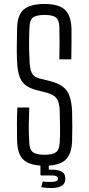

<svg xmlns="http://www.w3.org/2000/svg" viewBox="-20 -826 447 964"><path d="M205 6Q132 6 100 -22Q68 -50 66 -116Q65 -163 65 -200.5Q65 -238 67 -286H127Q125 -240 124.5 -198Q124 -156 127 -111Q128 -75 145 -62Q162 -49 204 -49Q245 -49 261.5 -62Q278 -75 280 -111Q282 -145 281.5 -188Q281 -231 280 -266Q279 -311 264.5 -331.5Q250 -352 213 -361L166 -373Q109 -387 88 -421Q67 -455 65 -530Q64 -565 64.5 -604.5Q65 -644 66 -685Q67 -750 99 -778Q131 -806 204 -806Q274 -806 305 -778Q336 -750 339 -684Q339 -650 339 -611Q339 -572 338 -528H278Q279 -576 279 -614.5Q279 -653 278 -689Q277 -725 261 -738Q245 -751 204 -751Q162 -751 145.5 -738Q129 -725 128 -689Q126 -648 126 -610Q126 -572 128 -530Q129 -481 139.5 -460Q150 -439 178 -432L223 -421Q267 -411 292.5 -393Q318 -375 329 -344.5Q340 -314 342 -266Q343 -230 343 -190Q343 -150 342 -116Q339 -50 307.5 -22Q276 6 205 6ZM244 118Q234 118 218 117.5Q202 117 187 113L195 85Q216 89 244 87Q271 86 271 72Q271 62 263 58.5Q255 55 244 55H186L183 52V-14H225V26H244Q268 26 288 35Q308 44 308 72Q308 116 244 118Z"/></svg>

Font: Big Shoulders Text Light
Style: Regular
Weight: 300
Designer: Patric King
Foundry: XO Type Co
Version: Version 1.000; ttfautohint (v1.8.2)